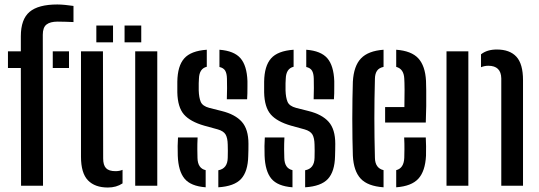

<svg xmlns="http://www.w3.org/2000/svg" viewBox="-20 -829 2406 857"><path d="M15.5 -525.5V-600H73V-667Q73 -743 112 -776Q151 -809 236 -809Q251.5 -809 271.5 -807Q291.5 -805 308 -802.5V-730.5Q292.5 -731 274.5 -731.8Q256.5 -732.5 237 -732.5Q204 -732.5 187.5 -719.5Q171 -706.5 171 -674L172 0H74L73 -525.5ZM215.5 -525.5V-600H288V-525.5Z M341.5 -129.5V-600H439.5L440.5 -121.5Q440.5 -92 453.2 -78.5Q466 -65 495.5 -65Q513.5 -65 527 -71V-10.5Q499.5 8 461.5 8Q403.5 8 372.5 -24.2Q341.5 -56.5 341.5 -129.5ZM583.5 0V-600H682V0ZM536 -640V-715H610.5V-640ZM410 -640V-715H484.5V-640Z M954.5 7V-69Q995.5 -76.5 996.5 -124.5Q997 -146 997 -155.2Q997 -164.5 996.5 -183Q996 -213 987 -228.5Q978 -244 952 -251.5L892 -268Q829 -286 801 -318.2Q773 -350.5 771.5 -416.5Q771 -443.5 771.5 -464.5Q772.5 -534.5 802.2 -568.2Q832 -602 903 -607V-531Q869.5 -523 868 -478Q867.5 -470.5 867 -457.5Q866.5 -444.5 867 -425.5Q868 -393.5 876 -374.5Q884 -355.5 914 -347.5L969.5 -333.5Q1030 -318.5 1059.5 -285.2Q1089 -252 1089 -187Q1089 -171.5 1088.8 -159.5Q1088.5 -147.5 1088 -132Q1086.5 -63.5 1056.2 -30.5Q1026 2.5 954.5 7ZM992.5 -386Q993.5 -408.5 993.5 -435.5Q993.5 -462.5 993 -478Q992.5 -501.5 985 -513.8Q977.5 -526 959.5 -530V-607Q1025 -602 1053.5 -569Q1082 -536 1084.5 -467Q1084.5 -459 1084.5 -443.5Q1084.5 -428 1084.2 -412Q1084 -396 1083 -386ZM773.5 -134Q772 -179.5 774.5 -215.5H862Q860.5 -184 860.8 -162.2Q861 -140.5 861.5 -124Q862.5 -77.5 898 -69.5V7Q831.5 2 803.8 -31.5Q776 -65 773.5 -134Z M1342 7V-69Q1383 -76.5 1384 -124.5Q1384.5 -146 1384.5 -155.2Q1384.5 -164.5 1384 -183Q1383.5 -213 1374.5 -228.5Q1365.5 -244 1339.5 -251.5L1279.5 -268Q1216.5 -286 1188.5 -318.2Q1160.5 -350.5 1159 -416.5Q1158.5 -443.5 1159 -464.5Q1160 -534.5 1189.8 -568.2Q1219.5 -602 1290.5 -607V-531Q1257 -523 1255.5 -478Q1255 -470.5 1254.5 -457.5Q1254 -444.5 1254.5 -425.5Q1255.5 -393.5 1263.5 -374.5Q1271.5 -355.5 1301.5 -347.5L1357 -333.5Q1417.5 -318.5 1447 -285.2Q1476.5 -252 1476.5 -187Q1476.5 -171.5 1476.2 -159.5Q1476 -147.5 1475.5 -132Q1474 -63.5 1443.8 -30.5Q1413.5 2.5 1342 7ZM1380 -386Q1381 -408.5 1381 -435.5Q1381 -462.5 1380.5 -478Q1380 -501.5 1372.5 -513.8Q1365 -526 1347 -530V-607Q1412.5 -602 1441 -569Q1469.5 -536 1472 -467Q1472 -459 1472 -443.5Q1472 -428 1471.8 -412Q1471.5 -396 1470.5 -386ZM1161 -134Q1159.5 -179.5 1162 -215.5H1249.5Q1248 -184 1248.2 -162.2Q1248.5 -140.5 1249 -124Q1250 -77.5 1285.5 -69.5V7Q1219 2 1191.2 -31.5Q1163.5 -65 1161 -134Z M1555 -134Q1554 -167 1553.2 -209.8Q1552.5 -252.5 1552.5 -298.8Q1552.5 -345 1553.2 -388.2Q1554 -431.5 1555 -464.5Q1559 -534.5 1591.2 -568.2Q1623.5 -602 1692 -607V-530.5Q1671.5 -526 1662.8 -513Q1654 -500 1653.5 -478Q1651 -386 1651 -301.8Q1651 -217.5 1653.5 -124Q1654.5 -78.5 1692 -69.5V7Q1621 2 1589.8 -31.8Q1558.5 -65.5 1555 -134ZM1699 -282V-351H1785Q1786 -390 1785.8 -427.5Q1785.5 -465 1784.5 -478Q1782.5 -521.5 1748.5 -530.5V-607Q1816.5 -602 1847.2 -568.5Q1878 -535 1881.5 -468Q1882 -456.5 1882.5 -425.2Q1883 -394 1882.5 -355.2Q1882 -316.5 1880.5 -282ZM1748.5 7V-69.5Q1782.5 -78 1784.5 -124.5Q1785 -139.5 1785.2 -163.2Q1785.5 -187 1784 -215.5H1880.5Q1881.5 -201.5 1881.8 -176Q1882 -150.5 1881.5 -134Q1878 -65 1847.5 -31.5Q1817 2 1748.5 7Z M2217.5 0V-479Q2216.5 -535.5 2159.5 -535.5Q2143 -535.5 2127 -529V-586.5Q2154 -608 2197.5 -608Q2255.5 -608 2285 -575.8Q2314.5 -543.5 2314.5 -471V0ZM1973 0V-600H2070.5V0Z"/></svg>

Font: Big Shoulders Stencil Text SemiBold
Style: Regular
Weight: 600
Designer: Patric King
Foundry: XO Type Co
Version: Version 1.000